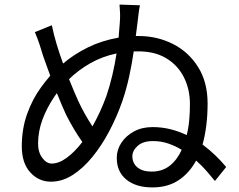

<svg xmlns="http://www.w3.org/2000/svg" viewBox="-20 -803 1040 837"><path d="M488 -570Q426 -557 374 -527.5Q322 -498 281 -458Q292 -430 302.5 -405.5Q313 -381 321 -363Q335 -333 350.5 -305.5Q366 -278 383 -252Q400 -282 415.5 -315.5Q431 -349 444 -385Q458 -426 469.5 -474.5Q481 -523 488 -570ZM206 -693Q214 -653 227 -610Q240 -567 255 -526Q302 -566 362.5 -596Q423 -626 497 -639L502 -700Q504 -726 503.5 -743.5Q503 -761 501 -783L590 -780Q586 -761 583.5 -738.5Q581 -716 579 -701L572 -646H584Q665 -646 733.5 -611.5Q802 -577 843.5 -511Q885 -445 885 -352Q885 -303 879.5 -257.5Q874 -212 863 -173Q895 -149 921 -123.5Q947 -98 966 -75L917 -14Q901 -34 880.5 -57.5Q860 -81 835 -103Q805 -48 758 -17Q711 14 644 14Q573 14 531 -20Q489 -54 489 -115Q489 -150 509 -180.5Q529 -211 564 -230Q599 -249 645 -249Q686 -249 723.5 -239.5Q761 -230 794 -214Q802 -246 805 -280Q808 -314 808 -349Q808 -414 781.5 -466.5Q755 -519 704 -549.5Q653 -580 579 -579H563Q555 -524 543 -469Q531 -414 513 -361Q489 -293 456 -230.5Q423 -168 382.5 -118.5Q342 -69 296.5 -40Q251 -11 202 -11Q149 -11 112 -51.5Q75 -92 75 -165Q75 -242 98.5 -307Q122 -372 158 -421Q167 -434 177.5 -447Q188 -460 199 -473L168 -559Q160 -586 152.5 -609Q145 -632 132 -663ZM772 -150Q744 -167 713 -177.5Q682 -188 647 -188Q603 -188 580 -167Q557 -146 557 -122Q557 -92 579 -73.5Q601 -55 641 -55Q688 -55 720.5 -81Q753 -107 772 -150ZM339 -184Q302 -236 268 -303Q250 -342 228 -397L218 -383Q184 -333 165 -281.5Q146 -230 146 -177Q146 -139 164.5 -114.5Q183 -90 205 -90Q237 -90 271.5 -115.5Q306 -141 339 -184Z"/></svg>

Font: Go Noto Kurrent-Regular
Style: Regular
Weight: 400
Designer: Monotype Design Team
Foundry: Monotype Imaging Inc.
Version: Version 2.012; ttfautohint (v1.8.4.7-5d5b)